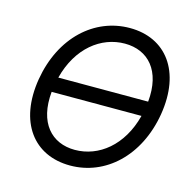

<svg xmlns="http://www.w3.org/2000/svg" viewBox="-108 -847 977 967"><g transform="rotate(15 380.5 -363.5)"><path d="M715.9 -358C754.3 -590.9 640.6 -737.2 453.1 -737.2C268.5 -737.2 113.6 -596.6 75.3 -369.3C36.9 -136.4 150.6 9.9 339.5 9.9C522.7 9.9 677.6 -130.7 715.9 -358ZM154.5 -324.6H622.9C581 -161.2 466.3 -72.4 342.3 -72.4C220.9 -72.4 138.5 -160.2 154.5 -324.6ZM168.3 -402.7C210.2 -566.1 324.9 -654.8 448.9 -654.8C570.3 -654.8 652.7 -567.1 636.7 -402.7Z"/></g></svg>

Font: Magic Ui Pro
Style: Italic
Weight: 400
Italic angle: -9.39999°
Designer: Stefan Endress, Andreas Faust
Version: Version 1.000;FEAKit 1.0